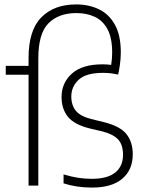

<svg xmlns="http://www.w3.org/2000/svg" viewBox="-20 -838 654 867"><path d="M395.5 9Q325.5 9 267 -10V-50.5Q303.5 -39.5 333.8 -35Q364 -30.5 394.5 -30.5Q465 -30.5 500.2 -58.8Q535.5 -87 535.5 -139Q535.5 -185 512.8 -208.8Q490 -232.5 442.5 -244.5L385 -258Q315 -275.5 286.5 -311Q258 -346.5 258 -400Q258 -463.5 304.5 -505.5Q351 -547.5 443 -547.5Q451.5 -547.5 461.5 -547Q471.5 -546.5 482 -545Q486.5 -574 486.5 -600.5Q486.5 -667.5 465.2 -706.5Q444 -745.5 407.5 -762.2Q371 -779 325 -779Q245 -779 199 -733Q153 -687 153 -574V0H109V-500.5H6V-540.5H109V-576.5Q109 -701 166.5 -759.5Q224 -818 324 -818Q381.5 -818 427 -796Q472.5 -774 499 -726.2Q525.5 -678.5 525.5 -601.5Q525.5 -574 521.5 -545.8Q517.5 -517.5 513.5 -501.5Q498 -504.5 482.8 -506.8Q467.5 -509 444.5 -509Q369 -509 335.5 -478Q302 -447 302 -402.5Q302 -362 323 -337.2Q344 -312.5 392 -300.5L449 -286.5Q523 -268 551.2 -232.2Q579.5 -196.5 579.5 -141.5Q579.5 -71 532.2 -31Q485 9 395.5 9Z"/></svg>

Font: Encode Sans Semi Condensed ExtraLight
Style: Regular
Weight: 200
Width: 4
Designer: Multiple Designers
Foundry: Impallari Type
Version: Version 3.000; ttfautohint (v1.8.3) -l 8 -r 50 -G 200 -x 14 